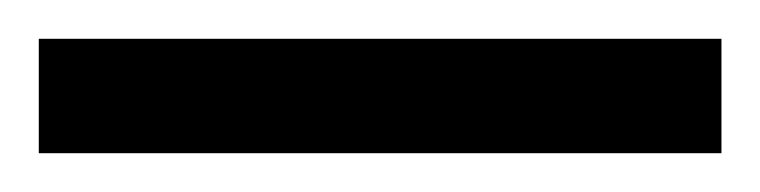

<svg xmlns="http://www.w3.org/2000/svg" viewBox="-21 70 392 99"><path d="M351 90H-1V149H351Z"/></svg>

Font: Noto Sans Oriya Cond Bold
Style: Bold
Weight: 700
Width: 3
Designer: Amélie Bonet and Sol Matas
Foundry: Google LLC
Version: Version 2.006